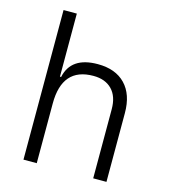

<svg xmlns="http://www.w3.org/2000/svg" viewBox="-109 -820 804 908"><g transform="rotate(15 293.0 -366.0)"><path d="M431.2 0V-338.4Q431.2 -400.9 398.4 -434.6Q365.7 -468.3 307.6 -468.3Q154.8 -468.3 154.8 -292.5V0H89.8V-732.4H154.8V-423.8H160.6Q182.6 -527.3 313 -527.3Q400.4 -527.3 448.2 -477.5Q496.1 -427.7 496.1 -336.9V0Z"/></g></svg>

Font: CaskaydiaCove NFP Light
Style: Regular
Weight: 300
Designer: Aaron Bell
Foundry: Saja Typeworks
Version: Version 2111.001; VTT 6.35;Nerd Fonts 3.1.1